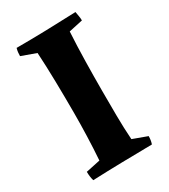

<svg xmlns="http://www.w3.org/2000/svg" viewBox="-167 -738 725 825"><g transform="rotate(-30 195.5 -325.0)"><path d="M48 7Q42 -14 42 -38L113 -53Q117 -109 119 -169Q121 -229 121 -285Q121 -361 119.5 -440.5Q118 -520 114 -586L42 -612Q42 -621 43 -630.5Q44 -640 47 -650Q121 -650 195 -652Q269 -654 343 -657Q345 -645 347 -634Q349 -623 349 -612L280 -597Q276 -528 274.5 -453Q273 -378 273 -308Q273 -244 273.5 -183Q274 -122 278 -64L349 -38Q349 -18 343 0Q269 1 195 2.5Q121 4 48 7Z"/></g></svg>

Font: Labrada
Style: Bold
Weight: 700
Designer: Mercedes Jáuregui
Foundry: Omnibus-Type Team
Version: Version 1.000; ttfautohint (v1.8.4.7-5d5b)